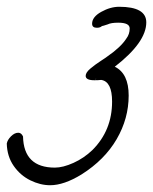

<svg xmlns="http://www.w3.org/2000/svg" viewBox="-141 -938 452 567"><path d="M-121 -514Q-119 -525 -108.5 -535.5Q-98 -546 -87 -546Q-78 -546 -73 -535Q-71 -443 21 -443Q45 -443 76 -457Q107 -471 132 -495Q190 -553 190 -638Q190 -697 158 -702Q150 -701 138 -701Q112 -701 112 -714Q112 -724 126.5 -736Q141 -748 156.5 -758Q172 -768 177 -772Q216 -799 232 -824Q242 -837 242 -854Q242 -871 208 -871Q187 -871 177 -866Q162 -861 160 -861Q155 -856 145 -856Q131 -856 131 -868Q131 -888 158 -903Q185 -918 211 -918Q291 -918 291 -872Q291 -813 198 -741Q239 -721 239 -656Q239 -588 203.5 -527Q168 -466 100 -423Q48 -391 7 -391Q-22 -391 -51.5 -405.5Q-81 -420 -100.5 -448Q-120 -476 -121 -514ZM144 -706 142 -705Q140 -705 139 -704Q142 -704 144 -706Z"/></svg>

Font: Bad Script
Style: Regular
Weight: 400
Italic angle: -10°
Designer: Roman Shchyukin (Gaslight Type Foundry), Cyreal (Charset Expansion)
Foundry: Gaslight
Version: Version 2.000